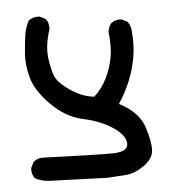

<svg xmlns="http://www.w3.org/2000/svg" viewBox="-45 -477 590 643"><g transform="rotate(-5 250.0 -156.0)"><path d="M290 123Q121.1 117.2 95.7 116.2Q70.3 115.2 48.8 103.5Q37.1 89.8 39.1 68.4L48.8 48.8Q64.5 35.2 85.9 37.1Q266.6 43.9 316.9 43Q367.2 42 366.7 14.6Q366.2 -12.7 326.2 -40Q286.1 -67.4 227.1 -80.1Q168 -92.8 120.1 -141.6Q72.3 -190.4 60.5 -234.4Q48.8 -278.3 51.8 -316.4Q54.7 -354.5 58.6 -378.9Q62.5 -403.3 74.2 -424.8Q89.8 -436.5 111.3 -434.6L130.9 -424.8Q142.6 -411.1 140.6 -389.6Q132.8 -366.2 128.9 -340.8Q125 -315.4 128.9 -288.1Q132.8 -260.7 140.6 -236.3Q148.4 -211.9 189 -183.6Q229.5 -155.3 270.5 -151.4Q297.9 -176.8 313.5 -209Q329.1 -241.2 335.9 -275.4Q342.8 -309.6 336.9 -364.3Q338.9 -379.9 348.6 -391.6Q362.3 -403.3 383.8 -401.4L403.3 -391.6Q415 -376 415 -354.5Q418.9 -312.5 412.1 -272Q405.3 -231.4 389.6 -193.4Q374 -155.3 350.6 -120.1Q417 -85.9 433.6 -32.7Q450.2 20.5 447.3 47.4Q444.3 74.2 413.1 95.7Q381.8 117.2 351.6 119.1Q321.3 121.1 290 123Z"/></g></svg>

Font: JasonHandwriting4
Style: Regular
Weight: 400
Version: Version 1.01.21